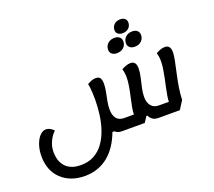

<svg xmlns="http://www.w3.org/2000/svg" viewBox="-180 -1129 1842 1651"><g transform="rotate(-20 741.0 -303.5)"><path d="M328 278Q262 278 208 258Q154 238 114.5 200.5Q75 163 54 110.5Q33 58 33 -7Q33 -67 49.5 -114Q66 -161 92 -187.5Q118 -214 146 -214Q168 -214 189 -201.5Q210 -189 217 -177Q201 -164 184 -139Q167 -114 155 -80Q143 -46 143 -4Q143 27 151.5 59Q160 91 181 118Q202 145 238 161.5Q274 178 328 178Q398 178 449 150Q500 122 535.5 73.5Q571 25 593 -38Q615 -101 624.5 -171.5Q634 -242 634 -313Q634 -341 632.5 -369.5Q631 -398 628.5 -421Q626 -444 622 -455Q643 -467 662 -474.5Q681 -482 700 -482Q729 -482 740.5 -464.5Q752 -447 752 -413Q752 -381 744.5 -342.5Q737 -304 729 -264Q721 -224 721 -188Q721 -134 744.5 -104.5Q768 -75 815 -75H938L903 -40V-76Q903 -102 910.5 -142Q918 -182 928.5 -227.5Q939 -273 946.5 -317.5Q954 -362 954 -398Q954 -419 951 -438.5Q948 -458 943 -474Q963 -486 984.5 -493.5Q1006 -501 1025 -501Q1052 -501 1064.5 -484Q1077 -467 1077 -435Q1077 -400 1067 -356.5Q1057 -313 1047 -268.5Q1037 -224 1037 -186Q1037 -134 1062 -104.5Q1087 -75 1133 -75H1255L1223 -40V-76Q1223 -97 1228.5 -130Q1234 -163 1242.5 -202Q1251 -241 1259.5 -282Q1268 -323 1273.5 -360.5Q1279 -398 1279 -427Q1279 -449 1276 -468.5Q1273 -488 1268 -503Q1289 -515 1310 -522.5Q1331 -530 1350 -530Q1377 -530 1389.5 -513Q1402 -496 1402 -467Q1402 -437 1392.5 -389.5Q1383 -342 1370 -284Q1357 -226 1347 -166Q1337 -106 1336 -52L1287 25H1091Q1053 25 1030.5 4Q1008 -17 1000 -51L1031 -27H1000L966 25H756Q719 25 696.5 4Q674 -17 666 -51L721 3H678Q656 63 623.5 113.5Q591 164 548 200.5Q505 237 450 257.5Q395 278 328 278ZM1110 -620Q1082 -620 1065 -634.5Q1048 -649 1048 -673Q1048 -708 1072 -730Q1096 -752 1133 -752Q1162 -752 1178.5 -737.5Q1195 -723 1195 -698Q1195 -664 1171.5 -642Q1148 -620 1110 -620ZM947 -620Q919 -620 902 -634.5Q885 -649 885 -673Q885 -708 909 -730Q933 -752 970 -752Q999 -752 1016 -737.5Q1033 -723 1033 -698Q1033 -664 1009 -642Q985 -620 947 -620ZM1051 -765Q1026 -765 1010 -778Q994 -791 994 -813Q994 -845 1016 -865Q1038 -885 1072 -885Q1098 -885 1113.5 -871.5Q1129 -858 1129 -836Q1129 -804 1107.5 -784.5Q1086 -765 1051 -765Z"/></g></svg>

Font: Lemonada
Style: Regular
Weight: 400
Designer: Mohamed Gaber (Arabic), Eduardo Tunni (Latin)
Foundry: Kief Type Foundry
Version: Version 4.005